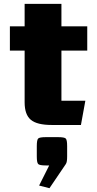

<svg xmlns="http://www.w3.org/2000/svg" viewBox="-20 -642 502 994"><path d="M247.6 5Q171.6 5 139.6 -21.8Q107.5 -48.6 107.5 -112.1V-380.2H31.2V-505.8H107.5V-622H298V-505.8H431.7V-380.2H298V-120.6Q298 -120.6 298 -120.6Q298 -120.6 298 -120.6H421.9L399 5ZM182.5 318.6 234.7 214.5H217.4Q184.9 214.5 177.7 207.2Q170.5 199.9 170.5 167.5V114.5Q170.5 82.2 177.7 75.1Q184.9 68 217.4 68H280.4Q313.2 68 320.4 75.1Q327.6 82.2 327.6 114.5V167.5Q327.6 182.3 326.1 192.1Q324.6 201.8 320.4 207.9L236.1 332.3Z"/></svg>

Font: Science Gothic
Style: Regular
Weight: 400
Designer: Thomas Phinney, Vassil Kateliev, Brandon Buerkle
Foundry: Font Detective LLC
Version: Version 1.018